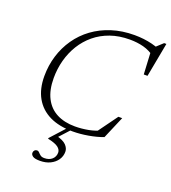

<svg xmlns="http://www.w3.org/2000/svg" viewBox="-168 -830 1072 1207"><g transform="rotate(20 368.0 -227.0)"><path d="M546.5 -61.5 502 -28.5 608.5 -175H634L570 -25Q527.5 -9 473.2 0.5Q419 10 369.5 10Q278 10 214.2 -21.2Q150.5 -52.5 117 -112Q83.5 -171.5 83.5 -256Q83.5 -328 103.5 -393.2Q123.5 -458.5 161.5 -513.2Q199.5 -568 254 -608Q308.5 -648 377.8 -670.2Q447 -692.5 529 -692.5Q561 -692.5 590.5 -689Q620 -685.5 647.2 -678.8Q674.5 -672 699 -662H670L720.5 -708.5H735.5L692.5 -479.5H667.5L659 -640L684 -604.5Q646 -633.5 603.2 -644.8Q560.5 -656 511.5 -656Q440 -656 381.8 -635.5Q323.5 -615 279 -578Q234.5 -541 204.2 -491.8Q174 -442.5 158.5 -385Q143 -327.5 143 -265.5Q143 -185.5 170.5 -131.8Q198 -78 249.5 -51.2Q301 -24.5 372 -24.5Q416.5 -24.5 462 -33.2Q507.5 -42 546.5 -61.5ZM259 228.5Q291.5 228.5 310.8 211Q330 193.5 330 166.5Q330 146.5 310 131.2Q290 116 240 105.5L241.5 100.5L339.5 -7.5H369.5L280 90.5L281 69Q331 81.5 350.8 102Q370.5 122.5 370.5 146Q370.5 176 353.8 200.5Q337 225 307.5 239.5Q278 254 239 254Q205 254 191.5 244.8Q178 235.5 178 222.5Q178 212.5 184.5 205.5Q191 198.5 201.5 198.5Q210 198.5 216.5 206Q223 213.5 232.5 221Q242 228.5 259 228.5Z"/></g></svg>

Font: Newsreader Light
Style: Italic
Weight: 300
Italic angle: -17°
Designer: Hugues Gentile
Foundry: Production Type
Version: Version 1.003